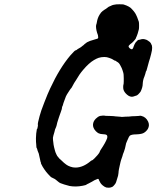

<svg xmlns="http://www.w3.org/2000/svg" viewBox="-20 -826 730 896"><path d="M519 -805Q521 -806 537.5 -806Q554 -806 557 -805Q586 -796 596 -783Q598 -780 604 -774Q612 -764 615 -757Q617 -752 620 -746Q626 -731 628 -724Q629 -719 629 -706Q629 -693 628 -689Q627 -685 626 -682Q623 -669 618 -657Q614 -649 614 -647Q612 -643 604 -634Q596 -625 588 -620Q580 -613 580 -609.5Q580 -606 585 -601Q591 -596 595 -596Q600 -596 604 -610Q608 -621 613 -628Q623 -640 627 -640Q628 -640 633 -641Q647 -646 658 -642Q664 -641 671 -636Q675 -632 675.5 -632.5Q676 -633 677.5 -631.5Q679 -630 681 -628Q683 -626 684 -624Q687 -619 689 -613Q691 -604 689 -591Q686 -575 680 -554Q676 -543 669 -516Q666 -505 665 -501.5Q664 -498 663.5 -496.5Q663 -495 663 -495Q661 -495 658 -481Q655 -471 654 -469Q647 -454 646 -434Q646 -420 637 -400Q634 -395 630 -391Q621 -380 613 -379Q610 -378 607 -377Q594 -371 580 -379Q572 -384 566 -391Q556 -402 555 -415Q554 -425 557 -436Q557 -438 557.5 -446.5Q558 -455 557.5 -461.5Q557 -468 557 -474Q557 -480 555.5 -486Q554 -492 552.5 -496Q551 -500 550 -503Q549 -507 542 -520Q538 -528 534 -532Q527 -538 525 -538Q524 -538 524 -539Q521 -543 516 -543Q515 -543 514 -544Q498 -554 489 -556Q479 -560 467 -560Q452 -560 440 -556Q429 -552 419 -546Q395 -532 368 -500Q350 -479 336 -454Q333 -450 326 -438.5Q319 -427 317 -422Q313 -414 310 -412Q309 -411 305 -405Q289 -381 287.5 -376Q286 -371 279 -353Q276 -346 273 -334Q271 -330 270 -327.5Q269 -325 269 -322Q269 -317 267 -313Q266 -310 263.5 -302.5Q261 -295 259 -290Q257 -285 255 -278.5Q253 -272 251 -266Q247 -255 244 -240Q243 -235 241.5 -232.5Q240 -230 237 -222Q235 -213 234 -210Q228 -191 227 -183Q227 -172 229 -160Q230 -157 230 -151Q232 -139 236 -125Q238 -116 243 -106Q246 -98 253 -91Q256 -87 257.5 -85.5Q259 -84 260 -83.5Q261 -83 266 -78Q279 -65 289 -58Q297 -52 309 -48Q320 -44 332 -44Q368 -44 404 -75Q408 -78 409 -78Q411 -77 421 -87Q428 -94 434.5 -101.5Q441 -109 444 -114.5Q447 -120 446 -120Q446 -120 450 -127Q473 -161 480 -181Q482 -188 480 -193Q478 -199 463 -199.5Q448 -200 440 -204Q434 -207 427 -214Q413 -229 414 -245Q415 -260 427 -272Q437 -282 447 -285Q451 -286 459.5 -286.5Q468 -287 469 -286Q469 -285 491 -285Q509 -284 511 -284Q513 -284 518 -283Q536 -282 544 -281Q548 -280 551.5 -280.5Q555 -281 565.5 -281.5Q576 -282 582 -282Q595 -284 612 -284Q626 -285 628 -285Q635 -287 640 -285Q661 -280 671 -259Q675 -251 675 -242Q674 -229 667 -220Q661 -212 653 -207Q643 -200 617 -199Q592 -199 585 -192Q581 -187 578 -179Q576 -173 573 -168Q567 -155 567 -150Q564 -133 558 -117Q556 -112 554 -107Q553 -101 545 -79Q543 -74 542.5 -70Q542 -66 539 -54.5Q536 -43 535 -36Q534 -29 533.5 -26Q533 -23 533 -19Q532 -12 531 -6Q530 -2 527 7Q522 27 517 33Q511 41 506 45Q504 46 499 48Q494 50 487 50Q480 50 476 49Q467 46 459 39Q452 33 449 28Q445 22 442 15Q441 10 439 9Q437 8 433 10Q421 14 409 22Q405 24 399.5 27Q394 30 393 30.5Q392 31 388.5 32.5Q385 34 384 35Q382 38 365 41Q334 47 305 42Q292 39 280 35Q259 29 253 23Q251 21 248 19Q245 17 242 14Q239 11 236 9.5Q233 8 228 5.5Q223 3 223 3Q218 2 204 -14Q194 -25 186 -37Q183 -41 179 -48Q175 -55 172.5 -60.5Q170 -66 171 -66Q172 -66 169 -72Q168 -76 168 -77Q168 -78 166.5 -84Q165 -90 164 -95Q163 -102 161 -109Q154 -125 153 -132L150 -138Q150 -138 149 -153Q148 -161 148 -164Q147 -179 149 -203Q151 -218 152 -223Q152 -224 153 -224Q153 -223 154 -225.5Q155 -228 155.5 -231.5Q156 -235 157 -240Q157 -247 156.5 -247.5Q156 -248 158 -257Q164 -284 173 -311Q186 -347 202 -386Q206 -395 214 -413Q258 -508 308 -567Q331 -593 333 -591Q333 -590 339 -594Q342 -597 342.5 -597Q343 -597 346 -599Q349 -601 349.5 -601Q350 -601 352 -602.5Q354 -604 354.5 -604Q355 -604 357 -605.5Q359 -607 361.5 -609Q364 -611 364.5 -611.5Q365 -612 366.5 -613Q368 -614 368 -614Q368 -614 371 -616.5Q374 -619 374 -619.5Q374 -620 377 -622L383 -626Q381 -627 400 -635Q411 -639 426 -643Q435 -645 437 -647Q439 -649 438 -654Q438 -658 437 -662Q428 -685 428 -704L429 -711Q430 -711 432 -722Q435 -742 445 -758L452 -768Q453 -768 456.5 -772Q460 -776 460.5 -775.5Q461 -775 462.5 -777Q464 -779 465 -779Q477 -786 480 -789Q486 -795 498 -799Q502 -801 503 -801.5Q504 -802 510 -803.5Q516 -805 519 -805Z"/></svg>

Font: TT2020 Style E
Style: Italic
Weight: 400
Italic angle: -15°
Version: Version 0.2.000